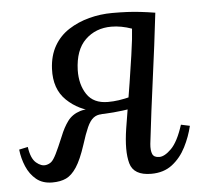

<svg xmlns="http://www.w3.org/2000/svg" viewBox="-43 -553 647 609"><g transform="rotate(-5 280.5 -248.5)"><path d="M415 11Q359 11 348 -28.5Q337 -68 348 -139Q363 -229 371.5 -283.5Q380 -338 384.5 -369.5Q389 -401 391 -419Q393 -437 394 -453Q360 -465 329 -465Q279 -465 246 -433Q213 -401 211 -337Q210 -291 231 -259.5Q252 -228 298 -228Q315 -228 332.5 -230.5Q350 -233 374 -239L372 -201Q341 -196 312 -193.5Q283 -191 256 -191V-203Q203 -211 165 -247.5Q127 -284 130 -348Q132 -390 149.5 -420.5Q167 -451 196.5 -470Q226 -489 262 -498.5Q298 -508 336 -508Q362 -508 383 -507Q404 -506 425.5 -503.5Q447 -501 472 -497Q466 -445 459.5 -393.5Q453 -342 446 -290.5Q439 -239 432.5 -187.5Q426 -136 420 -84Q418 -63 423 -51.5Q428 -40 445 -40Q462 -40 483.5 -61.5Q505 -83 522 -136L550 -130Q542 -96 525.5 -63.5Q509 -31 482 -10Q455 11 415 11ZM100 11Q69 11 49 -5.5Q29 -22 18 -48Q7 -74 4 -102L32 -108Q37 -71 53.5 -57Q70 -43 85 -46Q95 -48 102 -54Q109 -60 118 -78Q127 -96 142 -132Q153 -160 167.5 -179.5Q182 -199 207.5 -207Q233 -215 278 -208L274 -191Q259 -191 248 -182.5Q237 -174 228 -154Q219 -134 208 -99Q193 -53 177.5 -29.5Q162 -6 144 2.5Q126 11 100 11Z"/></g></svg>

Font: Lora Italic
Style: Italic
Weight: 400
Italic angle: -3°
Designer: Olga Karpushina, Alexei Vanyashin (Cyrillic)
Foundry: Cyreal
Version: Version 2.210; ttfautohint (v1.8.1.43-b0c9)